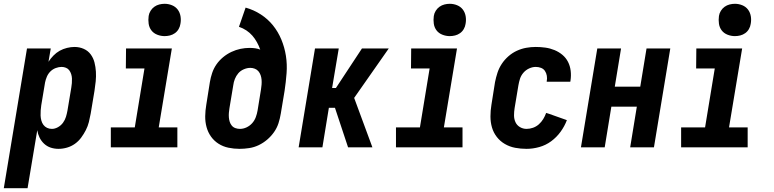

<svg xmlns="http://www.w3.org/2000/svg" viewBox="-54 -775 4074 1010"><path d="M-34 215 88 -520H213L201 -450Q212 -467 227 -482.5Q242 -498 260 -508Q278 -518 298.5 -523Q319 -528 338 -528Q364 -528 386.5 -518Q409 -508 423 -489Q437 -470 443 -446.5Q449 -423 450.5 -398Q452 -373 449.5 -347.5Q447 -322 443 -297L423 -177Q419 -155 413.5 -133Q408 -111 397.5 -90.5Q387 -70 373 -51Q359 -32 340 -18.5Q321 -5 298.5 1.5Q276 8 254 8Q232 8 212.5 1.5Q193 -5 178 -19Q163 -33 154 -51.5Q145 -70 142 -90L91 215ZM219 -97Q235 -97 251 -106Q267 -115 277.5 -129.5Q288 -144 293 -160.5Q298 -177 301 -194L321 -314Q323 -326 324 -338Q325 -350 324.5 -362Q324 -374 320.5 -385Q317 -396 310.5 -405Q304 -414 293 -418.5Q282 -423 270 -423Q255 -423 239 -417Q223 -411 211 -399Q199 -387 192.5 -371.5Q186 -356 183 -341L163 -221Q161 -207 160 -193.5Q159 -180 159.5 -167Q160 -154 163.5 -141Q167 -128 174.5 -118Q182 -108 193.5 -102.5Q205 -97 219 -97Z M529 0V-105H655L706 -415H608L609 -520H850L781 -105H879V0ZM812 -585Q792 -585 773 -592.5Q754 -600 742.5 -615Q731 -630 728 -650Q725 -670 728 -691Q730 -705 738 -718Q746 -731 758 -739.5Q770 -748 784 -751.5Q798 -755 812 -755Q832 -755 850.5 -747.5Q869 -740 880.5 -725Q892 -710 895.5 -690Q899 -670 895 -649Q893 -635 885.5 -622Q878 -609 866 -600.5Q854 -592 840 -588.5Q826 -585 812 -585Z M1206 8Q1176 8 1147.5 2Q1119 -4 1095.5 -19Q1072 -34 1056 -56.5Q1040 -79 1032.5 -106.5Q1025 -134 1025.5 -164Q1026 -194 1031 -223L1050 -343Q1054 -367 1062 -391Q1070 -415 1084.5 -436Q1099 -457 1119.5 -474Q1140 -491 1163.5 -502Q1187 -513 1211 -518Q1235 -523 1259 -523Q1274 -523 1288.5 -521Q1303 -519 1315 -514Q1308 -534 1297.5 -553Q1287 -572 1273.5 -587.5Q1260 -603 1242 -615Q1224 -627 1203 -634L1238 -735Q1281 -723 1318 -699Q1355 -675 1382 -641.5Q1409 -608 1426 -567Q1443 -526 1450 -481.5Q1457 -437 1453.5 -390Q1450 -343 1443 -297L1423 -177Q1419 -152 1411 -127Q1403 -102 1387.5 -80Q1372 -58 1351.5 -40.5Q1331 -23 1307 -11.5Q1283 0 1257 4Q1231 8 1206 8ZM1208 -97Q1226 -97 1243 -105Q1260 -113 1272.5 -127Q1285 -141 1291.5 -158.5Q1298 -176 1301 -194L1319 -305Q1321 -318 1322 -330.5Q1323 -343 1322 -355.5Q1321 -368 1317 -379.5Q1313 -391 1305.5 -400Q1298 -409 1286.5 -413.5Q1275 -418 1263 -418Q1246 -418 1228.5 -410.5Q1211 -403 1199.5 -389.5Q1188 -376 1181.5 -359.5Q1175 -343 1173 -326L1153 -206Q1151 -194 1150 -181.5Q1149 -169 1150 -157Q1151 -145 1154.5 -134Q1158 -123 1165.5 -114Q1173 -105 1184.5 -101Q1196 -97 1208 -97Z M1517 0 1603 -520H1728L1693 -312H1713L1850 -520H1991L1809 -260L1905 0H1777L1708 -208H1676L1642 0Z M2029 0V-105H2155L2206 -415H2108L2109 -520H2350L2281 -105H2379V0ZM2312 -585Q2292 -585 2273 -592.5Q2254 -600 2242.5 -615Q2231 -630 2228 -650Q2225 -670 2228 -691Q2230 -705 2238 -718Q2246 -731 2258 -739.5Q2270 -748 2284 -751.5Q2298 -755 2312 -755Q2332 -755 2350.5 -747.5Q2369 -740 2380.5 -725Q2392 -710 2395.5 -690Q2399 -670 2395 -649Q2393 -635 2385.5 -622Q2378 -609 2366 -600.5Q2354 -592 2340 -588.5Q2326 -585 2312 -585Z M2716 8Q2685 8 2656 2.5Q2627 -3 2602 -17.5Q2577 -32 2559.5 -54.5Q2542 -77 2534 -104.5Q2526 -132 2526 -162.5Q2526 -193 2531 -223L2550 -343Q2555 -368 2563 -392.5Q2571 -417 2585.5 -439Q2600 -461 2620.5 -479Q2641 -497 2665 -508Q2689 -519 2714 -523.5Q2739 -528 2764 -528Q2790 -528 2815 -524.5Q2840 -521 2863 -511.5Q2886 -502 2904.5 -486.5Q2923 -471 2934 -449.5Q2945 -428 2948 -402.5Q2951 -377 2947 -351L2946 -345H2822V-348Q2825 -362 2822.5 -376.5Q2820 -391 2812.5 -402Q2805 -413 2792 -418Q2779 -423 2764 -423Q2747 -423 2729.5 -415Q2712 -407 2699.5 -392.5Q2687 -378 2681.5 -361Q2676 -344 2673 -326L2653 -206Q2650 -187 2650 -168Q2650 -149 2657.5 -132.5Q2665 -116 2681 -106.5Q2697 -97 2716 -97Q2733 -97 2750 -103Q2767 -109 2780.5 -121Q2794 -133 2803.5 -148.5Q2813 -164 2819 -181L2835 -176L2928 -143Q2916 -111 2895 -82Q2874 -53 2845.5 -32Q2817 -11 2783 -1.5Q2749 8 2716 8Z M3002 0 3088 -520H3213L3180 -319H3314L3347 -520H3472L3386 0H3261L3296 -214H3162L3127 0Z M3529 0V-105H3655L3706 -415H3608L3609 -520H3850L3781 -105H3879V0ZM3812 -585Q3792 -585 3773 -592.5Q3754 -600 3742.5 -615Q3731 -630 3728 -650Q3725 -670 3728 -691Q3730 -705 3738 -718Q3746 -731 3758 -739.5Q3770 -748 3784 -751.5Q3798 -755 3812 -755Q3832 -755 3850.5 -747.5Q3869 -740 3880.5 -725Q3892 -710 3895.5 -690Q3899 -670 3895 -649Q3893 -635 3885.5 -622Q3878 -609 3866 -600.5Q3854 -592 3840 -588.5Q3826 -585 3812 -585Z"/></svg>

Font: Iosevka SS18 Extrabold
Style: Italic
Weight: 800
Italic angle: -9°
Monospace: yes
Designer: Belleve Invis
Foundry: Belleve Invis
Version: Version 25.1.1; ttfautohint (v1.8.4)